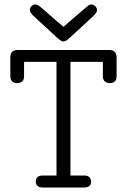

<svg xmlns="http://www.w3.org/2000/svg" viewBox="-20 -833 565 853"><path d="M25.9 -494.1V-577.1Q25.9 -611.3 58.1 -610.8H465.8Q498 -610.8 498 -577.1V-495.1Q498 -464.4 469.2 -463.9H467.8Q438 -463.9 437 -494.1V-558.1H293V-53.2H354Q371.1 -53.2 377.9 -44.7Q384.8 -36.1 384.8 -26.9Q384.8 0 353 0H170.9Q138.7 0 139.2 -26.9Q139.2 -52.7 168.9 -53.2H231V-558.1H86.9V-494.1Q86.9 -464.4 56.2 -463.9H55.2Q26.9 -464.4 25.9 -494.1ZM112.8 -788.1Q112.8 -799.3 120.4 -806.2Q127.9 -813 138.2 -813Q145 -813 153.1 -807.4Q161.1 -801.8 195.8 -771Q232.9 -737.8 262.2 -713.9Q370.1 -808.1 376 -811Q379.9 -813 386.2 -813Q395 -813 403.1 -805.4Q411.1 -797.9 411.1 -787.8Q411.1 -777.8 396 -763.2Q368.2 -738.3 330.1 -702.1Q288.1 -663.1 279.1 -656Q270 -648.9 262.2 -648.9H259.8Q253.9 -648.9 244.4 -656.5Q234.9 -664.1 192.9 -703.1Q155.8 -738.3 127.9 -763.2Q112.8 -778.3 112.8 -788.1Z"/></svg>

Font: CMU Typewriter Text
Style: Light
Weight: 200
Version: Version 0.7.0